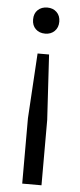

<svg xmlns="http://www.w3.org/2000/svg" viewBox="-53 -579 331 799"><g transform="rotate(5 112.0 -179.5)"><path d="M112 -549Q136 -549 151.2 -534.2Q166.5 -519.5 166.5 -494.5Q166.5 -470 151.2 -455Q136 -440 112 -440Q87.5 -440 72.2 -454.8Q57 -469.5 57 -494.5Q57 -520 72.5 -534.5Q88 -549 112 -549ZM88 -355H136L152 -83V190H71.5V-83Z"/></g></svg>

Font: Encode Sans Condensed Condensed
Style: Regular
Weight: 400
Width: 3
Designer: Multiple Designers
Foundry: Impallari Type
Version: Version 3.000; ttfautohint (v1.8.3) -l 8 -r 50 -G 200 -x 14 